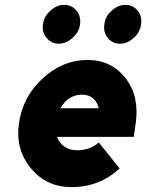

<svg xmlns="http://www.w3.org/2000/svg" viewBox="-20 -759 602 791"><path d="M531 -195 539 -250Q555 -362 498 -436Q439 -512 341 -512Q238 -512 156 -436Q73 -360 58 -250Q43 -142 108 -65Q172 12 275 12Q389 12 473 -65L387 -172Q351 -140 297 -140Q264 -140 240 -159Q232 -166 225.5 -175Q219 -184 215 -195ZM318 -369Q348 -369 365 -352Q381 -338 387 -313H229Q242 -336 261 -351Q286 -369 318 -369ZM244 -739Q214 -739 188 -715Q161 -692 157 -659Q152 -626 172 -603Q191 -579 222 -579Q253 -579 279 -603Q306 -627 310 -659Q314 -692 295 -715Q276 -739 244 -739ZM497 -739Q466 -739 440 -715Q414 -693 410 -659Q405 -626 424 -603Q443 -579 474 -579Q505 -579 531 -603Q557 -626 561 -659Q566 -692 547 -715Q528 -739 497 -739Z"/></svg>

Font: Unageo
Style: ExtraBold-Italic
Weight: 800
Designer: Richard Sepsi
Foundry: Richard Sepsi
Version: Version 2.000